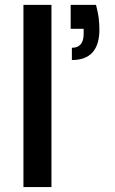

<svg xmlns="http://www.w3.org/2000/svg" viewBox="-20 -760 467 780"><path d="M370.1 -740.2Q378.4 -707.5 380.9 -688Q383.8 -662.6 383.8 -640.1Q383.8 -516.1 272 -516.1V-565.9Q319.8 -565.9 319.8 -622.1V-643.1H267.1V-740.2ZM75.2 0V-740.2H189V0Z"/></svg>

Font: PoppinsZ Medium
Style: Regular
Weight: 500
Designer: Ninad Kale (Devanagari), Jonny Pinhorn (Latin)
Foundry: Indian Type Foundry
Version: Version 3.002;FEAKit 1.0